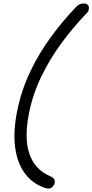

<svg xmlns="http://www.w3.org/2000/svg" viewBox="-20 -831 535 1112"><path d="M264 261Q252 261 244 258.5Q236 256 219 249Q157 222 117.5 164Q78 106 67 17.5Q56 -71 80 -191Q105 -312 156.5 -419Q208 -526 276.5 -619Q345 -712 420 -790Q433 -804 445 -807.5Q457 -811 466 -811Q478 -811 485 -806Q492 -801 494 -793Q496 -785 494 -776Q494 -770 489.5 -763.5Q485 -757 474 -746Q404 -673 338 -584Q272 -495 221.5 -392.5Q171 -290 148 -176Q119 -28 151 62Q183 152 269 189Q287 196 293 206Q299 216 297 227Q295 236 290 243.5Q285 251 278 256Q271 261 264 261Z"/></svg>

Font: Shantell Sans Light Light
Style: Italic
Weight: 300
Italic angle: -11°
Version: Version 1.008;[ac192a2d6]